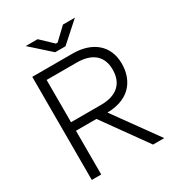

<svg xmlns="http://www.w3.org/2000/svg" viewBox="-204 -1002 1039 1129"><g transform="rotate(-30 315.5 -438.0)"><path d="M86 0H150V-297H289L502 0H578L364 -297C532 -300 581 -410 581 -504C581 -632 489 -700 360 -700H86ZM143 -876 275 -758H345L477 -876H396L316 -800H304L224 -876ZM150 -355V-642H354C460 -642 517 -592 517 -501C517 -405 458 -355 354 -355Z"/></g></svg>

Font: Meta Space Light
Style: Regular
Weight: 300
Designer: Meta Pool / Florian Karsten
Foundry: Meta Pool / Florian Karsten
Version: Version 2.000;Glyphs 3.1.1 (3137)